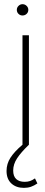

<svg xmlns="http://www.w3.org/2000/svg" viewBox="-20 -701 216 930"><path d="M88.9 -530.3H120.1V0Q81.5 37.1 62.7 65.9Q43.9 94.7 43.9 125Q43.9 152.8 58.6 166.3Q73.2 179.7 99.6 179.7Q114.3 179.7 125.5 175.8Q136.7 171.9 149.4 163.1L161.1 187.5Q145.5 198.2 130.1 203.6Q114.7 209 95.7 209Q58.1 209 34.9 187.5Q11.7 166 11.7 127Q11.7 92.3 30.8 62.7Q49.8 33.2 88.9 0ZM61.5 -653.3Q61.5 -664.6 69.8 -672.6Q78.1 -680.7 88.9 -680.7Q100.6 -680.7 108.9 -672.6Q117.2 -664.6 117.2 -653.3Q117.2 -641.6 108.9 -633.8Q100.6 -626 88.9 -626Q77.6 -626 69.6 -633.8Q61.5 -641.6 61.5 -653.3Z"/></svg>

Font: Pretendard JP Thin
Style: Regular
Weight: 100
Designer: Base glyphs from Inter by Rasmus Andersson; Hangeul glyphs from Noto Sans CJK(Source Han Sans) by Jang Soo-young and Kan
Foundry: Kil Hyung-jin
Version: Version 1.309